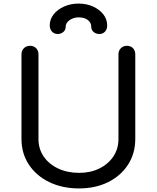

<svg xmlns="http://www.w3.org/2000/svg" viewBox="-20 -1037 876 1073"><path d="M422 16Q328 16 255 -19.5Q182 -55 141 -117.5Q100 -180 100 -261V-733Q100 -754 113.5 -767.5Q127 -781 148 -781Q169 -781 182 -767.5Q195 -754 195 -733V-261Q195 -205 224 -162.5Q253 -120 304.5 -95.5Q356 -71 422 -71Q486 -71 535.5 -95.5Q585 -120 613.5 -162.5Q642 -205 642 -261V-733Q642 -754 655.5 -767.5Q669 -781 689 -781Q711 -781 723.5 -767.5Q736 -754 736 -733V-261Q736 -180 696 -117.5Q656 -55 585 -19.5Q514 16 422 16ZM303 -847Q283 -847 270.5 -860.5Q258 -874 258 -895Q258 -929 279.5 -956.5Q301 -984 338 -1000.5Q375 -1017 419 -1017Q463 -1017 499 -1001Q535 -985 557 -957.5Q579 -930 579 -894Q579 -874 567 -860.5Q555 -847 535 -847Q517 -847 503.5 -858Q490 -869 490 -887Q490 -910 471 -925Q452 -940 419 -940Q391 -940 369 -924.5Q347 -909 347 -887Q347 -869 333.5 -858Q320 -847 303 -847Z"/></svg>

Font: Comfortaa SemiBold
Style: Regular
Weight: 600
Designer: Johan Aakerlund
Foundry: Johan Aakerlund
Version: Version 3.104; ttfautohint (v1.8.1.43-b0c9)